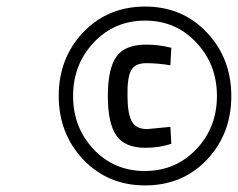

<svg xmlns="http://www.w3.org/2000/svg" viewBox="-20 -727 726 586"><path d="M426.8 -590.8Q464.8 -590.8 502.9 -581.1L500 -527.8Q460.9 -534.2 426.3 -534.2Q391.6 -534.2 379.9 -511.7Q368.2 -489.3 369.1 -435.5Q369.1 -381.8 381.8 -357.4Q394.5 -333 429.2 -333L500 -339.8L502.9 -288.1Q465.8 -275.9 424.8 -275.9Q360.8 -275.9 335 -313.5Q309.1 -351.1 309.1 -433.6Q309.1 -516.6 335 -553.7Q360.8 -590.8 426.8 -590.8ZM579.1 -271.5Q642.1 -337.9 642.1 -434.1Q642.1 -530.3 579.1 -597.2Q516.6 -664.1 422.9 -664.1Q329.1 -664.1 266.1 -597.2Q203.1 -530.3 203.1 -434.1Q203.1 -337.9 265.6 -271.5Q328.1 -205.1 421.9 -205.1Q515.6 -205.1 579.1 -271.5ZM422.9 -707Q536.6 -707 611.3 -627.9Q686 -548.8 686 -433.6Q686 -318.4 611.3 -239.3Q536.6 -161.1 422.9 -161.1Q309.1 -161.1 233.9 -240.2Q159.2 -319.3 159.2 -434.6Q159.2 -549.8 234.4 -628.9Q309.6 -707 422.9 -707Z"/></svg>

Font: TitilliumWeb-Italic
Style: Italic
Weight: 400
Italic angle: -13°
Version: Version 1.001;PS 57.000;hotconv 1.0.70;makeotf.lib2.5.55311